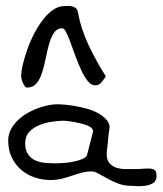

<svg xmlns="http://www.w3.org/2000/svg" viewBox="-20 -629 551 651"><path d="M290 -47.9Q274.4 -47.9 257.3 -43.5Q240.2 -39.1 223.6 -33.2Q207 -27.3 189 -22.9Q170.9 -18.6 152.3 -18.6Q124 -18.6 97.7 -27.3Q71.3 -36.1 51.3 -53.7Q31.2 -71.3 19.5 -96.2Q7.8 -121.1 7.8 -152.3Q7.8 -179.7 24.9 -203.1Q42 -226.6 67.4 -242.2Q92.8 -257.8 122.1 -266.6Q151.4 -275.4 174.8 -275.4Q185.5 -275.4 201.7 -273.9Q217.8 -272.5 236.8 -269Q255.9 -265.6 275.4 -260.3Q294.9 -254.9 311 -246.1Q327.1 -237.3 338.4 -226.1Q349.6 -214.8 351.6 -200.2Q351.6 -195.3 349.6 -183.1Q347.7 -170.9 346.7 -157.2Q345.7 -143.6 344.2 -131.3Q342.8 -119.1 341.8 -113.3V-107.4Q341.8 -85.9 351.6 -75.2Q361.3 -64.5 375.5 -60.1Q389.6 -55.7 405.3 -55.7H436.5Q451.2 -55.7 455.1 -56.2Q459 -56.6 460.4 -56.6Q461.9 -56.6 465.3 -57.1Q468.8 -57.6 484.4 -57.6Q497.1 -57.6 503.9 -52.7Q510.7 -47.9 510.7 -32.2Q510.7 -15.6 500 -8.8Q489.3 -2 474.6 0.5Q460 2.9 445.3 2Q430.7 1 422.9 1Q400.4 1 380.4 -6.8Q360.4 -14.6 343.8 -23.9Q327.1 -33.2 313.5 -40.5Q299.8 -47.9 290 -47.9ZM65.4 -142.6Q65.4 -119.1 75.7 -105Q85.9 -90.8 101.1 -84.5Q116.2 -78.1 134.8 -76.7Q153.3 -75.2 170.9 -75.2Q177.7 -75.2 193.8 -76.2Q210 -77.1 227.5 -80.6Q245.1 -84 259.3 -89.8Q273.4 -95.7 275.4 -104.5L294.9 -180.7Q296.9 -188.5 291 -194.3Q285.2 -200.2 274.9 -204.1Q264.6 -208 252.4 -210.9Q240.2 -213.9 228.5 -215.8Q216.8 -217.8 207.5 -218.8Q198.2 -219.7 196.3 -219.7Q178.7 -219.7 155.8 -216.3Q132.8 -212.9 112.8 -204.6Q92.8 -196.3 79.1 -181.6Q65.4 -167 65.4 -142.6ZM51.8 -370.1Q51.8 -386.7 57.6 -411.1Q63.5 -435.5 72.8 -461.9Q82 -488.3 95.7 -514.6Q109.4 -541 125.5 -562Q141.6 -583 160.2 -595.7Q178.7 -608.4 198.2 -608.4Q204.1 -608.4 210.9 -608.9Q217.8 -609.4 224.6 -607.4Q231.4 -605.5 236.3 -602.1Q241.2 -598.6 244.1 -588.9Q249 -560.5 258.3 -531.7Q267.6 -502.9 280.8 -475.1Q293.9 -447.3 308.6 -420.9Q323.2 -394.5 338.9 -370.1Q329.1 -355.5 322.3 -347.7Q315.4 -339.8 301.8 -339.8Q289.1 -339.8 277.3 -354.5Q265.6 -369.1 255.9 -390.1Q246.1 -411.1 236.8 -436Q227.5 -460.9 219.7 -482.9Q211.9 -504.9 204.6 -519Q197.3 -533.2 191.4 -533.2Q173.8 -533.2 163.6 -518.6Q153.3 -503.9 147 -481.4Q140.6 -459 135.3 -432.6Q129.9 -406.2 123 -383.8Q116.2 -361.3 104 -346.7Q91.8 -332 72.3 -332Q67.4 -332 64 -336.9Q60.5 -341.8 57.6 -348.1Q54.7 -354.5 53.2 -360.8Q51.8 -367.2 51.8 -370.1Z"/></svg>

Font: Swanky and Moo Moo
Style: Regular
Weight: 400
Designer: Kimberly Geswein
Foundry: Kimberly Geswein
Version: Version 1.002 2001